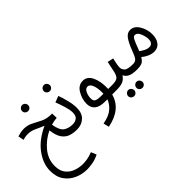

<svg xmlns="http://www.w3.org/2000/svg" viewBox="-106 -1165 2111 2111"><g transform="rotate(-45 949.0 -109.5)"><path d="M351 -565Q351 -585 337.5 -599Q324 -613 305 -613Q285 -613 271 -599Q257 -585 257 -565Q257 -546 271 -532.5Q285 -519 305 -519Q324 -519 337.5 -532.5Q351 -546 351 -565ZM499 351 473 288Q424 307 387 313Q350 319 320 319Q266 319 211.5 300Q157 281 120.5 236Q84 191 84 114Q84 8 154 -75.5Q224 -159 320 -204Q331 -113 364 -68.5Q397 -24 443 -9.5Q489 5 540 5Q569 5 579.5 -6.5Q590 -18 590 -34Q590 -69 550 -69Q486 -69 443 -98.5Q400 -128 384 -228Q430 -242 474 -245L472 -314H463Q390 -314 338 -339.5Q286 -365 238.5 -390.5Q191 -416 132 -416Q104 -416 77 -410Q50 -404 32 -398L45 -332Q60 -337 80.5 -340.5Q101 -344 123 -344Q173 -344 222 -320.5Q271 -297 318 -278Q167 -209 88.5 -102Q10 5 10 116Q10 211 54 272.5Q98 334 167 364Q236 394 312 394Q343 394 392 386.5Q441 379 499 351Z M675 -552Q675 -572 661.5 -586Q648 -600 629 -600Q609 -600 595 -586Q581 -572 581 -552Q581 -533 595 -519.5Q609 -506 629 -506Q648 -506 661.5 -519.5Q675 -533 675 -552ZM709 -166Q709 -221 692 -287.5Q675 -354 657 -403L584 -375Q606 -318 623.5 -259.5Q641 -201 641 -163Q641 -108 613 -88.5Q585 -69 550 -69L540 5Q614 5 661.5 -39Q709 -83 709 -166Z M986 -69Q941 -69 915 -79.5Q889 -90 889 -130Q889 -174 907 -211.5Q925 -249 956 -249Q990 -249 1008.5 -200.5Q1027 -152 1025 -76Q1025 -72 1025 -69ZM1155 5Q1175 5 1189.5 -3.5Q1204 -12 1204 -34Q1204 -69 1164 -69H1099Q1099 -73 1099 -78Q1102 -188 1067 -259.5Q1032 -331 964 -331Q895 -331 855 -262.5Q815 -194 815 -120Q815 -62 854 -28.5Q893 5 975 5H1012Q994 57 944.5 101Q895 145 794 164L810 230Q1038 186 1087 5Z M1478 5Q1507 5 1517.5 -6.5Q1528 -18 1528 -34Q1528 -69 1488 -69Q1402 -69 1378 -93Q1354 -117 1354 -147Q1354 -171 1361.5 -206Q1369 -241 1375 -268L1305 -283Q1288 -195 1276.5 -148.5Q1265 -102 1242 -85.5Q1219 -69 1165 -69L1155 5Q1213 5 1250 -8Q1287 -21 1317 -65Q1330 -32 1366.5 -13.5Q1403 5 1478 5ZM1421 143Q1421 124 1407.5 109.5Q1394 95 1375 95Q1355 95 1341 109.5Q1327 124 1327 143Q1327 162 1341 175.5Q1355 189 1375 189Q1394 189 1407.5 175.5Q1421 162 1421 143ZM1292 143Q1292 124 1278.5 109.5Q1265 95 1246 95Q1226 95 1212 109.5Q1198 124 1198 143Q1198 162 1212 175.5Q1226 189 1246 189Q1265 189 1278.5 175.5Q1292 162 1292 143Z M1744 -74Q1716 -74 1687 -88.5Q1658 -103 1634 -122Q1640 -135 1646 -151Q1671 -219 1687 -250.5Q1703 -282 1725 -282Q1760 -282 1780.5 -232.5Q1801 -183 1801 -145Q1801 -74 1744 -74ZM1749 0Q1805 0 1836.5 -42Q1868 -84 1868 -151Q1868 -227 1828.5 -292.5Q1789 -358 1727 -358Q1681 -358 1648.5 -312.5Q1616 -267 1584 -182Q1562 -121 1543.5 -95Q1525 -69 1487 -69L1478 5Q1520 5 1548.5 -5Q1577 -15 1604 -60Q1636 -33 1673.5 -16.5Q1711 0 1749 0Z"/></g></svg>

Font: Noto Sans Arabic Condensed
Style: Regular
Weight: 400
Width: 3
Designer: Nadine Chahine
Foundry: Monotype Imaging Inc.
Version: 1.001